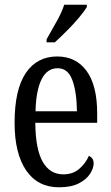

<svg xmlns="http://www.w3.org/2000/svg" viewBox="-20 -786 471 816"><path d="M231 10Q140 10 91 -62Q42 -134 42 -264Q42 -405 89.5 -475.5Q137 -546 223 -546Q303 -546 348 -484.5Q393 -423 393 -304V-264H130Q131 -152 161.5 -98.5Q192 -45 249 -45Q290 -45 317 -68.5Q344 -92 358 -124Q366 -120 372 -112.5Q378 -105 378 -91Q378 -71 362.5 -47Q347 -23 314.5 -6.5Q282 10 231 10ZM307 -313Q306 -395 287.5 -445.5Q269 -496 225 -496Q180 -496 156.5 -448.5Q133 -401 131 -313ZM178 -619Q199 -657 220.5 -694.5Q242 -732 253 -766H349V-756Q339 -739 316 -711.5Q293 -684 265 -656Q237 -628 213 -606H178Z"/></svg>

Font: Noto Serif ExtraCondensed
Style: Regular
Weight: 400
Width: 2
Designer: Monotype Design Team
Foundry: Monotype Imaging Inc.
Version: Version 2.015